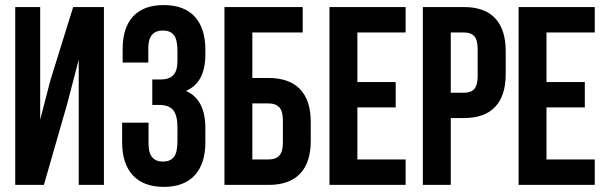

<svg xmlns="http://www.w3.org/2000/svg" viewBox="-20 -728 2390 756"><path d="M245.1 -320.8 152.8 0H40V-700.2H138.2V-256.8L178.2 -411.1L268.1 -700.2H389.2V0H290V-493.2Z M678.7 -488.8V-527.8Q678.7 -572.8 664.3 -590.3Q649.9 -607.9 621.6 -607.9Q564 -607.9 564 -539.1V-481.9H462.9V-534.2Q462.9 -618.7 503.9 -663.3Q544.9 -708 625 -708Q705.1 -708 746.8 -662.4Q788.6 -616.7 788.6 -532.2V-514.2Q788.6 -401.9 711.9 -370.1Q788.6 -336.9 788.6 -223.1V-168Q788.6 -83.5 746.8 -37.8Q705.1 7.8 625 7.8Q544.9 7.8 502.9 -37.8Q460.9 -83.5 460.9 -168V-245.1H564.9V-161.1Q564.9 -91.8 621.6 -91.8Q649.9 -91.8 664.3 -109.4Q678.7 -127 678.7 -170.9V-226.1Q678.7 -273.9 661.9 -294.4Q645 -314.9 606.9 -314.9H579.6V-415H612.8Q645.5 -415 662.1 -431.9Q678.7 -448.7 678.7 -488.8Z M1037.6 0H863.8V-700.2H1171.9V-600.1H973.6V-420.9H1037.6Q1119.6 -420.9 1161.6 -376.7Q1203.6 -332.5 1203.6 -248V-172.9Q1203.6 -88.4 1161.6 -44.2Q1119.6 0 1037.6 0ZM973.6 -100.1H1037.6Q1065.4 -100.1 1079.6 -115.2Q1093.8 -130.4 1093.8 -166V-254.9Q1093.8 -290.5 1079.6 -305.7Q1065.4 -320.8 1037.6 -320.8H973.6Z M1387.2 -600.1V-404.8H1538.1V-305.2H1387.2V-100.1H1577.1V0H1277.3V-700.2H1577.1V-600.1Z M1807.1 -700.2Q1888.7 -700.2 1929.9 -655.8Q1971.2 -611.3 1971.2 -526.9V-436Q1971.2 -351.6 1929.9 -307.4Q1888.7 -263.2 1807.1 -263.2H1754.9V0H1645V-700.2ZM1807.1 -600.1H1754.9V-362.8H1807.1Q1834.5 -362.8 1847.7 -377.9Q1860.8 -393.1 1860.8 -429.2V-534.2Q1860.8 -570.3 1847.7 -585.2Q1834.5 -600.1 1807.1 -600.1Z M2131.8 -600.1V-404.8H2282.7V-305.2H2131.8V-100.1H2321.8V0H2022V-700.2H2321.8V-600.1Z"/></svg>

Font: VL Bebas Neue Bold
Style: Regular
Weight: 700
Designer: Ryoichi Tsunekawa
Foundry: Ryoichi Tsunekawa
Version: Version 1.300